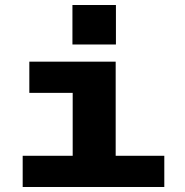

<svg xmlns="http://www.w3.org/2000/svg" viewBox="-20 -746 740 766"><path d="M269 -726H442.5V-568.5H269ZM70.5 0V-124.5H270V-375.5H97V-500H441.5V-124.5H635.5V0Z"/></svg>

Font: Trispace SemiExpanded
Style: Bold
Weight: 700
Width: 6
Designer: Tyler Finck
Foundry: Etcetera Type Company
Version: Version 1.210; ttfautohint (v1.8.3)